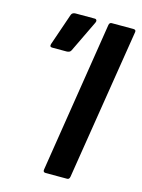

<svg xmlns="http://www.w3.org/2000/svg" viewBox="-103 -716 574 777"><g transform="rotate(15 184.0 -327.5)"><path d="M166 0Q154 0 156 -12L256 -644Q258 -655 267 -655H358Q370 -655 368 -644L267 -12Q265 0 256 0ZM60 -497Q48 -497 52 -510L98 -644Q102 -655 116 -655H196Q202 -655 204 -650.5Q206 -646 203 -640L139 -507Q136 -501 131 -499Q126 -497 120 -497Z"/></g></svg>

Font: Sofia Sans Semi Condensed
Style: Bold Italic
Weight: 700
Italic angle: -9°
Version: Version 4.100